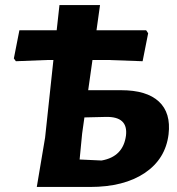

<svg xmlns="http://www.w3.org/2000/svg" viewBox="-20 -731 701 762"><path d="M126 11 159 -185 192 -493H170L43 -488L35 -499L57 -611H205L216 -711H377L363 -611H560L568 -599L546 -488L406 -493H347L330 -373H461Q562 -373 610.5 -328Q659 -283 649 -198Q637 -100 554.5 -44.5Q472 11 337 11ZM306 -201 296 -98 383 -94Q469 -109 480 -193Q489 -269 400 -267L315 -265Z"/></svg>

Font: Alegreya Sans SC ExtraBold
Style: Italic
Weight: 800
Italic angle: -7°
Designer: Juan Pablo del Peral
Foundry: Huerta Tipografica
Version: Version 2.007